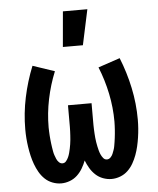

<svg xmlns="http://www.w3.org/2000/svg" viewBox="-54 -805 708 860"><g transform="rotate(-5 300.0 -375.5)"><path d="M187 8Q167 8 147.5 0.5Q128 -7 113.5 -21Q99 -35 89 -52.5Q79 -70 72 -89Q65 -108 60.5 -127.5Q56 -147 53 -167Q50 -187 48.5 -207Q47 -227 47 -247Q47 -319 62 -390Q77 -461 104 -528L202 -495Q178 -436 165 -373Q152 -310 152 -247Q152 -238 152.5 -228.5Q153 -219 153.5 -210Q154 -201 155 -192Q156 -183 157 -174Q158 -165 159.5 -156Q161 -147 162.5 -138Q164 -129 167 -120.5Q170 -112 173.5 -103.5Q177 -95 184 -88Q191 -81 200 -81Q210 -81 216.5 -89Q223 -97 227 -106Q231 -115 233.5 -124.5Q236 -134 238 -143.5Q240 -153 241.5 -162.5Q243 -172 244 -182Q245 -192 245.5 -201.5Q246 -211 246.5 -221Q247 -231 247 -240.5Q247 -250 247 -260V-338H353V-260Q353 -250 353 -240.5Q353 -231 353.5 -221Q354 -211 354.5 -201.5Q355 -192 356 -182Q357 -172 358.5 -162.5Q360 -153 362 -143.5Q364 -134 366.5 -124.5Q369 -115 373 -106Q377 -97 383.5 -89Q390 -81 400 -81Q409 -81 416 -88Q423 -95 426.5 -103.5Q430 -112 433 -120.5Q436 -129 437.5 -138Q439 -147 440.5 -156Q442 -165 443 -174Q444 -183 445 -192Q446 -201 446.5 -210Q447 -219 447.5 -228.5Q448 -238 448 -247Q448 -310 435 -373Q422 -436 398 -495L496 -528Q523 -461 538 -390Q553 -319 553 -247Q553 -227 551.5 -207Q550 -187 547 -167Q544 -147 539.5 -127.5Q535 -108 528 -89Q521 -70 511 -52.5Q501 -35 486.5 -21Q472 -7 452.5 0.5Q433 8 413 8Q394 8 375 1Q356 -6 341.5 -19.5Q327 -33 317 -50Q307 -67 300 -85Q293 -67 283 -50Q273 -33 258.5 -19.5Q244 -6 225 1Q206 8 187 8ZM247 -600 261 -759H371L337 -600Z"/></g></svg>

Font: Iosevka Extended
Style: Bold
Weight: 700
Width: 7
Monospace: yes
Designer: Belleve Invis
Foundry: Belleve Invis
Version: Version 32.5.0; ttfautohint (v1.8.4)